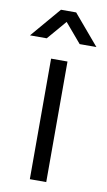

<svg xmlns="http://www.w3.org/2000/svg" viewBox="-117 -803 472 847"><g transform="rotate(10 119.0 -380.0)"><path d="M-29.5 -625 85.5 -760H153.5L268 -625H193L119.5 -711.5L45.5 -625ZM80 0V-540H153.5V0Z"/></g></svg>

Font: Vela Sans
Style: Regular
Weight: 400
Designer: Principal design: Mikhail Sharanda - project Manrope.
Design modification: Ravid Balaliev
Foundry: Mikhail Sharanda
Version: Version 1.001